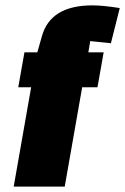

<svg xmlns="http://www.w3.org/2000/svg" viewBox="-20 -695 466 715"><path d="M316 -542 309 -500H366L343 -370H286L221 0H31L96 -370H48L71 -500H119L136 -560Q168 -675 324 -675Q363 -675 426 -665L393 -534Z"/></svg>

Font: Changa One
Style: Italic
Weight: 400
Italic angle: -12°
Designer: Eduardo Rodriguez Tunni
Foundry: Eduardo Rodriguez Tunni
Version: Version 1.003